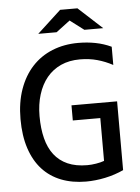

<svg xmlns="http://www.w3.org/2000/svg" viewBox="-56 -854 663 907"><g transform="rotate(-5 275.0 -400.5)"><path d="M491.2 -528.8Q455.6 -547.9 418 -558.3Q380.4 -568.8 335.9 -568.8Q285.2 -568.8 245.6 -550.8Q206.1 -532.7 179 -499.8Q151.9 -466.8 137.5 -420.4Q123 -374 123 -317.9Q123 -259.3 134.8 -212.9Q146.5 -166.5 171.4 -134.3Q196.3 -102.1 235.1 -85Q273.9 -67.9 328.1 -67.9Q337.4 -67.9 348.1 -68.8Q358.9 -69.8 369.6 -71.5Q380.4 -73.2 390.4 -75.7Q400.4 -78.1 408.2 -81.1V-284.2H277.8V-356H494.1V-29.8Q474.1 -20.5 451.9 -13.2Q429.7 -5.9 406.5 -1Q383.3 3.9 360.4 6.3Q337.4 8.8 315.9 8.8Q250.5 8.8 198 -11.7Q145.5 -32.2 108.6 -72.5Q71.8 -112.8 52 -172.9Q32.2 -232.9 32.2 -312Q32.2 -390.6 54.2 -452.9Q76.2 -515.1 116 -558.3Q155.8 -601.6 211.7 -624.3Q267.6 -647 335 -647Q377.9 -647 416.7 -639.4Q455.6 -631.8 491.2 -615.2ZM459 -706.1H369.6L303.7 -755.9L237.8 -706.1H150.9L263.7 -810.1H345.7ZM29.8 -638.2Z"/></g></svg>

Font: Code New Roman
Style: Regular
Weight: 400
Monospace: yes
Designer: Sam Radian
Foundry: Code New Roman
Version: Version 2.00 November 29, 2014